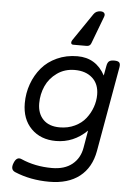

<svg xmlns="http://www.w3.org/2000/svg" viewBox="-60 -751 720 997"><g transform="rotate(5 300.0 -252.5)"><path d="M72.8 -195.3Q72.8 -112.3 121.8 -63Q170.9 -13.7 250.5 -13.7Q342.8 -13.7 412.6 -82L397 8.3Q387.7 63.5 347.9 95.7Q308.1 127.9 242.2 127.9Q154.3 127.9 81.5 95.7Q55.2 84 41.5 120.1Q27.8 154.8 54.7 166Q136.2 200.2 234.4 200.2Q332.5 200.2 392.3 153.6Q452.1 106.9 467.8 19.5L546.4 -424.3Q549.3 -441.4 542.7 -448.7Q536.1 -456.1 517.1 -456.1H516.1Q497.1 -456.1 489 -449Q481 -441.9 478 -424.3L468.8 -374Q421.4 -461.9 324.7 -461.9Q266.6 -461.9 218.3 -439.9Q169.9 -418 138.7 -380.9Q107.4 -343.8 90.1 -295.9Q72.8 -248 72.8 -195.3ZM443.4 -271.5Q443.4 -238.8 432.1 -206.8Q420.9 -174.8 399.4 -147.2Q377.9 -119.6 342.5 -102.8Q307.1 -85.9 263.7 -85.9Q208 -85.9 177.7 -117.2Q147.5 -148.4 147.5 -201.2Q147.5 -249 166.5 -291.3Q185.5 -333.5 225.1 -361.6Q264.6 -389.6 316.9 -389.6Q374.5 -389.6 408.9 -358.4Q443.4 -327.1 443.4 -271.5ZM291 -544.4Q284.2 -534.2 285.9 -526.9Q287.6 -519.5 297.4 -519.5H366.7Q384.3 -519.5 390.1 -535.2L443.8 -677.2Q448.7 -689.5 443.1 -697Q437.5 -704.6 423.8 -704.6Q399.9 -704.6 387.7 -686.5Z"/></g></svg>

Font: Courier Prime Code
Style: Italic
Weight: 400
Italic angle: -10°
Designer: Alan Dague-Greene
Foundry: Quote-Unquote Apps
Version: Version 3.18